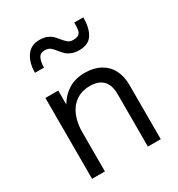

<svg xmlns="http://www.w3.org/2000/svg" viewBox="-176 -858 902 973"><g transform="rotate(-30 274.5 -371.5)"><path d="M78.6 -473.1H153.8V-391.6Q179.7 -435.5 219.7 -459.7Q259.8 -483.9 314 -483.9Q366.7 -483.9 404.3 -463.1Q441.9 -442.4 461.2 -405Q480.5 -367.7 480.5 -317.4V0H405.3V-306.6Q405.3 -360.8 379.2 -387Q353 -413.1 304.2 -413.1Q253.4 -413.1 219.5 -387.9Q185.5 -362.8 169.7 -321.3Q153.8 -279.8 153.8 -230V0H78.6ZM252.9 -647.9Q238.8 -666.5 227.1 -675.3Q215.3 -684.1 195.8 -684.1Q168.9 -684.1 159.2 -663.3Q149.4 -642.6 149.4 -609.9H96.7Q96.7 -668 122.6 -705.6Q148.4 -743.2 198.7 -743.2Q223.6 -743.2 241.2 -736.1Q258.8 -729 269.8 -718.8Q280.8 -708.5 293.5 -692.4Q308.1 -674.3 319.3 -665.8Q330.6 -657.2 348.1 -657.2Q370.1 -657.2 380.4 -664.6Q390.6 -671.9 393.6 -686.5Q396.5 -701.2 396.5 -731H449.2Q449.2 -667 426 -631.8Q402.8 -596.7 350.6 -596.7Q323.7 -596.7 305.7 -604Q287.6 -611.3 276.9 -621.3Q266.1 -631.3 252.9 -647.9Z"/></g></svg>

Font: Glacial Indifference
Style: Regular
Weight: 400
Designer: Alfredo Marco Pradil
Foundry: Alfredo Marco Pradil
Version: Version 1.312